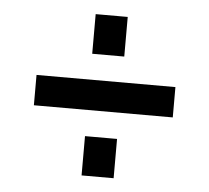

<svg xmlns="http://www.w3.org/2000/svg" viewBox="-41 -570 605 555"><g transform="rotate(5 261.5 -292.0)"><path d="M215 -411V-526H308V-411ZM215 -58V-172H308V-58ZM60 -248V-336H463V-248Z"/></g></svg>

Font: Oxford Sans SemiBold
Style: Regular
Weight: 600
Designer: Matt McInerney, Pablo Impallari, Rodrigo Fuenzalida
Foundry: Matt McInerney, Pablo Impallari, Rodrigo Fuenzalida
Version: Version 3.000g; ttfautohint (v1.5) -l 8 -r 28 -G 28 -x 14 -D